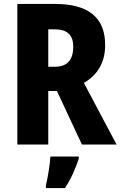

<svg xmlns="http://www.w3.org/2000/svg" viewBox="-20 -734 612 975"><path d="M260 -714H68V0H225V-272H269L396 0H572L406 -313C476 -354 514 -417 514 -505C514 -644 430 -714 260 -714ZM258 -585C322 -585 352 -556 352 -497C352 -427 319 -395 258 -395H225V-585ZM380 72V61H236C234 101 222 171 213 208V221H310C341 174 363 123 380 72Z"/></svg>

Font: Noto Sans Thai Looped Condensed ExtraBold
Style: Regular
Weight: 800
Width: 3
Designer: Sasikarn Vongin, Ben Mitchell
Foundry: The Fontpad Ltd
Version: Version 1.001